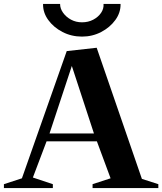

<svg xmlns="http://www.w3.org/2000/svg" viewBox="-26 -961 829 981"><path d="M-6 0V-20L86 -50L315 -700L468 -717L699 -47L783 -20V0H447V-20L539 -50L469 -239H212L142 -54L244 -20V0ZM227 -279H454L341 -624ZM393 -774Q339 -774 293.5 -797.5Q248 -821 220.5 -859Q193 -897 194 -941H281Q281 -917 296.5 -895.5Q312 -874 337 -860.5Q362 -847 393 -847Q425 -847 450.5 -860.5Q476 -874 490.5 -895.5Q505 -917 503 -941H590Q591 -897 563.5 -859Q536 -821 491 -797.5Q446 -774 393 -774Z"/></svg>

Font: Wittgenstein
Style: Bold
Weight: 700
Designer: Jörg Drees
Foundry: Jörg Drees
Version: Version 1.303; ttfautohint (v1.8.4.7-5d5b)